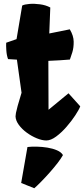

<svg xmlns="http://www.w3.org/2000/svg" viewBox="-20 -732 444 1014"><path d="M224.6 9.8Q202.1 9.8 174.6 -1.5Q147 -12.7 121.6 -31.2Q96.2 -49.8 79.6 -72.3Q63 -94.7 62 -117.2Q62 -123.5 64.2 -135.5Q66.4 -147.5 73.2 -172.6Q80.1 -197.8 93.8 -242.2L69.3 -417L22.5 -419.9Q15.1 -439.9 13.4 -466.3Q11.7 -492.7 12.7 -506.3L67.4 -525.4L97.2 -702.6Q108.9 -709 135 -711.2Q161.1 -713.4 191.7 -709.2Q222.2 -705.1 245.6 -692.4L240.2 -555.2L348.6 -577.1Q368.7 -543.5 369.1 -512.2Q369.6 -481 362.1 -456.3Q354.5 -431.6 349.1 -417.5Q326.7 -415.5 295.2 -413.6Q263.7 -411.6 235.4 -410.6L236.3 -152.3L341.8 -239.3L403.8 -170.4Q397 -152.3 377.4 -122.6Q357.9 -92.8 331.3 -62.3Q304.7 -31.7 276.6 -11Q248.5 9.8 224.6 9.8ZM161.1 262.2 91.8 234.4 125 44.4Q146 42 174.1 42.5Q202.1 43 230.5 47.6Q258.8 52.2 281 61.8Q303.2 71.3 312.5 86.9Q303.2 104 284.7 128.2Q266.1 152.3 243.4 178Q220.7 203.6 198.7 226.1Q176.8 248.5 161.1 262.2Z"/></svg>

Font: Fruktur
Style: Regular
Weight: 400
Designer: Viktoriya Grabowska, Eben Sorkin
Foundry: Viktoriya Grabowska
Version: Version 1.008; ttfautohint (v1.8.4.7-5d5b)